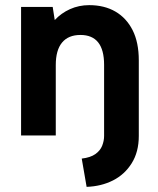

<svg xmlns="http://www.w3.org/2000/svg" viewBox="-20 -527 615 747"><path d="M62 -500H185L193 -449Q218 -476 252.5 -491.5Q287 -507 327 -507Q386 -507 429 -482Q472 -457 496 -409.5Q520 -362 520 -292V0H385V-275Q385 -333 362 -362Q339 -391 293 -391Q246 -391 221.5 -361.5Q197 -332 197 -274V0H62ZM385 2V-88H520V2Q520 64 492.5 108Q465 152 419.5 175Q374 198 317 200L298 90Q332 86 351 72.5Q370 59 377.5 40Q385 21 385 2Z"/></svg>

Font: Albert Sans
Style: Bold
Weight: 700
Designer: Andreas Rasmussen
Foundry: a.Foundry
Version: Version 1.025